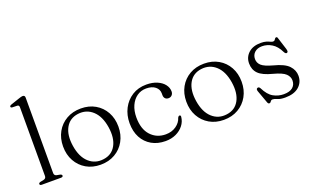

<svg xmlns="http://www.w3.org/2000/svg" viewBox="-81 -1142 2542 1563"><g transform="rotate(-20 1190.0 -360.5)"><path d="M187.5 -711.5V-58Q187.5 -36 209.5 -31.5L236 -26.5Q252.5 -22.5 252.5 -12.5Q252.5 0 234 0H68.5Q51 0 51 -12.5Q51 -22 67 -26L94.5 -31.5Q117 -36.5 117 -58V-653.5Q117 -672 101 -673L59.5 -674Q44.5 -675 44.5 -684.5Q44.5 -693.5 61 -699L133.5 -723.5Q157 -732 168 -732Q187.5 -732 187.5 -711.5Z M578 -475Q648 -475 701.8 -444Q755.5 -413 786 -358Q816.5 -303 816.5 -232Q816.5 -161.5 786 -106.8Q755.5 -52 701.2 -20.5Q647 11 576 11Q506 11 452.2 -20.2Q398.5 -51.5 368 -106.5Q337.5 -161.5 337.5 -232.5Q337.5 -303 368 -357.8Q398.5 -412.5 452.8 -443.8Q507 -475 578 -475ZM613 -23.5Q686.5 -33 720.5 -95Q754.5 -157 739.5 -254Q724 -353 670 -402Q616 -451 541 -441Q467.5 -431 433.5 -369.2Q399.5 -307.5 414.5 -210.5Q430 -111 484 -62Q538 -13 613 -23.5Z M1321 -353Q1321 -334 1309.5 -321.5Q1298 -309 1279.5 -309Q1261.5 -309 1251 -320Q1240.5 -331 1240.5 -349.5V-364.5Q1240.5 -400 1212 -423Q1183.5 -446 1133.5 -446Q1088 -446 1053.2 -421.2Q1018.5 -396.5 998.8 -352.8Q979 -309 979 -251Q979 -149.5 1029.5 -94.8Q1080 -40 1158.5 -40Q1211 -40 1249 -66.8Q1287 -93.5 1298.5 -133.5Q1305 -146 1314 -146Q1325 -146 1324 -131.5Q1320 -91.5 1295 -59.2Q1270 -27 1229.8 -8Q1189.5 11 1138.5 11Q1070 11 1018.8 -18.5Q967.5 -48 939.2 -101Q911 -154 911 -226Q911 -295.5 940.2 -352Q969.5 -408.5 1022.2 -442Q1075 -475.5 1145.5 -475.5Q1199.5 -475.5 1239 -458.2Q1278.5 -441 1299.8 -413Q1321 -385 1321 -353Z M1645.5 -475Q1715.5 -475 1769.2 -444Q1823 -413 1853.5 -358Q1884 -303 1884 -232Q1884 -161.5 1853.5 -106.8Q1823 -52 1768.8 -20.5Q1714.5 11 1643.5 11Q1573.5 11 1519.8 -20.2Q1466 -51.5 1435.5 -106.5Q1405 -161.5 1405 -232.5Q1405 -303 1435.5 -357.8Q1466 -412.5 1520.2 -443.8Q1574.5 -475 1645.5 -475ZM1680.5 -23.5Q1754 -33 1788 -95Q1822 -157 1807 -254Q1791.5 -353 1737.5 -402Q1683.5 -451 1608.5 -441Q1535 -431 1501 -369.2Q1467 -307.5 1482 -210.5Q1497.5 -111 1551.5 -62Q1605.5 -13 1680.5 -23.5Z M2137.5 -446.5Q2097.5 -446.5 2073.2 -424.5Q2049 -402.5 2049 -367.5Q2049 -334 2074.2 -311Q2099.5 -288 2171 -268.5Q2263.5 -245 2299.5 -206.8Q2335.5 -168.5 2335.5 -119.5Q2335.5 -62 2293.5 -25.5Q2251.5 11 2175 11Q2132 11 2109 0.2Q2086 -10.5 2070.5 -10.5Q2061 -10.5 2056.2 -5Q2051.5 0.5 2047.5 5.8Q2043.5 11 2035.5 11Q2026.5 11 2021 -3.5L1981 -113.5Q1973.5 -135 1987.5 -140.5Q2000.5 -145.5 2009.5 -130Q2042 -64.5 2084 -41.5Q2126 -18.5 2172.5 -18.5Q2224.5 -18.5 2250.5 -40.8Q2276.5 -63 2276.5 -100.5Q2276.5 -133 2250 -158.5Q2223.5 -184 2146.5 -204.5Q2060 -226.5 2025.8 -261.2Q1991.5 -296 1991.5 -350.5Q1991.5 -404.5 2030.5 -440Q2069.5 -475.5 2137.5 -475.5Q2166 -475.5 2184.8 -469.5Q2203.5 -463.5 2215.5 -457.5Q2227.5 -451.5 2236.5 -451.5Q2247 -451.5 2251.8 -457.5Q2256.5 -463.5 2260.5 -469.5Q2264.5 -475.5 2271.5 -475.5Q2280.5 -475.5 2283.5 -462.5L2316.5 -358.5Q2320 -346.5 2319.8 -337.8Q2319.5 -329 2311 -326Q2298.5 -322 2288 -343Q2261.5 -398 2221.5 -422.2Q2181.5 -446.5 2137.5 -446.5Z"/></g></svg>

Font: Fraunces 9pt S000 Light
Style: Regular
Weight: 300
Version: Version 1.000; ttfautohint (v1.8.3)